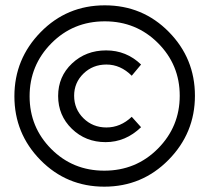

<svg xmlns="http://www.w3.org/2000/svg" viewBox="-20 -709 785 720"><path d="M371 -9Q230 -9 132 -108.5Q34 -208 34 -348Q34 -488 132.5 -588.5Q231 -689 373 -689Q515 -689 613 -589.5Q711 -490 711 -350Q711 -210 612 -109.5Q513 -9 371 -9ZM371 -69Q490 -69 572 -151.5Q654 -234 654 -350Q654 -466 572.5 -547.5Q491 -629 373 -629Q254 -629 172.5 -546.5Q91 -464 91 -348Q91 -232 172 -150.5Q253 -69 371 -69ZM509 -467 474 -425Q432 -467 379 -467Q328 -467 293 -433Q258 -399 258 -350Q258 -300 293 -265.5Q328 -231 379 -231Q432 -231 474 -271L509 -232Q451 -176 376 -176Q301 -176 249.5 -226Q198 -276 198 -349Q198 -422 250 -471Q302 -520 378 -520Q454 -520 509 -467Z"/></svg>

Font: Montserrat-Arabic
Style: Regular
Weight: 400
Designer: Mohamed Gaber
Foundry: Kief Type Foundry
Version: Version 5.008;PS 005.008;hotconv 1.0.88;makeotf.lib2.5.64775